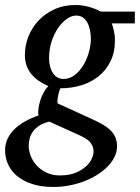

<svg xmlns="http://www.w3.org/2000/svg" viewBox="-51 -514 556 763"><path d="M320.8 87.9Q320.8 69.8 310.1 54.7Q299.3 39.6 270 25.9L145 -30.8Q121.1 -24.9 105.2 -14.6Q89.4 -4.4 80.1 8.5Q70.8 21.5 66.9 36.1Q63 50.8 63 65.9Q63 83 70.3 103.5Q77.6 124 93 141.6Q108.4 159.2 131.8 171.1Q155.3 183.1 187 183.1Q223.1 183.1 248.5 172.9Q273.9 162.6 290 147.9Q306.2 133.3 313.5 116.9Q320.8 100.6 320.8 87.9ZM310.1 -358.9Q310.1 -377.4 306.6 -394.3Q303.2 -411.1 296.1 -424.1Q289.1 -437 278.1 -444.6Q267.1 -452.1 252 -452.1Q233.9 -452.1 214.8 -439Q195.8 -425.8 179.9 -402.8Q164.1 -379.9 154.1 -349.1Q144 -318.4 144 -283.2Q144 -265.1 147.9 -249.8Q151.9 -234.4 159.4 -223.4Q167 -212.4 177.5 -206.3Q188 -200.2 201.2 -200.2Q226.1 -200.2 246.3 -216.1Q266.6 -231.9 280.8 -255.9Q294.9 -279.8 302.5 -307.6Q310.1 -335.4 310.1 -358.9ZM393.1 -420.9Q397.5 -409.7 401.6 -392.1Q405.8 -374.5 405.8 -354Q405.8 -306.2 388.2 -270.5Q370.6 -234.9 340.8 -210.9Q311 -187 271.7 -175Q232.4 -163.1 189 -163.1Q185.5 -155.8 183.1 -147Q180.7 -138.2 179.2 -129.6Q177.7 -121.1 177.2 -114Q176.8 -106.9 178.2 -103L312 -42Q335 -31.7 353.8 -21.2Q372.6 -10.7 386 1.7Q399.4 14.2 406.7 30Q414.1 45.9 414.1 67.9Q414.1 89.4 404.1 109.6Q394 129.9 376.7 147.7Q359.4 165.5 335.2 180.7Q311 195.8 283 206.5Q254.9 217.3 223.9 223.1Q192.9 229 161.1 229Q111.8 229 75.7 216.8Q39.6 204.6 15.9 184.6Q-7.8 164.6 -19.3 138.2Q-30.8 111.8 -30.8 83Q-30.8 57.6 -20.3 36.1Q-9.8 14.6 8.3 -2.4Q26.4 -19.5 50.5 -32.7Q74.7 -45.9 102.1 -55.2Q99.6 -66.9 101.8 -82.8Q104 -98.6 109.1 -115Q114.3 -131.3 122.6 -146.5Q130.9 -161.6 141.1 -171.9Q121.1 -180.7 104 -192.1Q86.9 -203.6 74.5 -218.5Q62 -233.4 54.9 -252.7Q47.9 -272 47.9 -295.9Q47.9 -332.5 61.5 -367.9Q75.2 -403.3 101.3 -431.4Q127.4 -459.5 164.8 -476.8Q202.1 -494.1 250 -494.1Q268.1 -494.1 283.9 -491Q299.8 -487.8 312.7 -483.6Q325.7 -479.5 335.2 -475.1Q344.7 -470.7 349.1 -467.8H484.9V-420.9Z"/></svg>

Font: Charis SIL Am
Style: Italic
Weight: 400
Italic angle: -11°
Foundry: SIL International
Version: Version 5.000